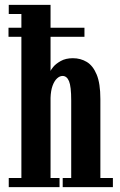

<svg xmlns="http://www.w3.org/2000/svg" viewBox="-20 -770 495 790"><path d="M15 -618.5V-656H327.5V-618.5ZM16 0V-37.5H68V-712.5H16V-750H188V-478Q188.5 -481.5 199 -494.5Q209.5 -507.5 230 -519Q250.5 -530.5 280 -530.5Q311.5 -530.5 337 -515.2Q362.5 -500 377.8 -463.2Q393 -426.5 393 -362.5V-37.5H444.5V0H238V-37.5H273V-356.5Q273 -414.5 264 -436Q255 -457.5 237.5 -457.5Q225.5 -457.5 214.5 -447.2Q203.5 -437 196.2 -417Q189 -397 188 -367.5V-37.5H225V0Z"/></svg>

Font: Imbue Thin 10pt
Style: Bold
Weight: 700
Version: Version 1.102